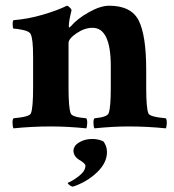

<svg xmlns="http://www.w3.org/2000/svg" viewBox="-20 -456 622 688"><path d="M311.5 42Q333 42 350.6 50.8Q363.3 67.4 363.3 88.9Q363.3 127.9 327.1 162.1Q291 196.3 241.2 212.9Q234.4 211.9 228.5 207Q222.7 202.1 222.7 199.2Q242.2 191.4 264.2 173.8Q286.1 156.2 286.1 137.7Q286.1 129.9 264.6 117.2Q243.2 104.5 243.2 83Q243.2 77.1 248 68.4Q252.9 59.6 270 50.8Q287.1 42 311.5 42ZM371.1 -435.5Q450.2 -435.5 477.1 -382.3Q503.9 -329.1 503.9 -205.1V-141.6Q503.9 -69.3 511.7 -49.8Q516.6 -37.1 574.2 -32.2Q578.1 -27.3 577.6 -14.2Q577.1 -1 574.2 3.9Q507.8 -2.9 440.4 -2.9Q384.8 -2.9 318.4 3.9Q315.4 -1 314.9 -14.2Q314.5 -27.3 318.4 -32.2Q363.3 -36.1 369.1 -49.8Q377 -69.3 377 -141.6V-218.8Q377 -356.4 311.5 -356.4Q283.2 -356.4 254.4 -336.9Q225.6 -317.4 225.6 -301.8V-141.6Q225.6 -69.3 233.4 -49.8Q238.3 -36.1 289.1 -32.2Q293 -27.3 292.5 -14.2Q292 -1 289.1 3.9Q222.7 -2.9 162.1 -2.9Q94.7 -2.9 28.3 3.9Q25.4 -1 24.9 -14.2Q24.4 -27.3 28.3 -32.2Q85.9 -37.1 90.8 -49.8Q98.6 -69.3 98.6 -141.6V-253.9Q98.6 -317.4 89.8 -334Q85 -343.8 62.5 -348.6Q40 -353.5 28.3 -353.5Q25.4 -355.5 25.4 -369.6Q25.4 -383.8 29.3 -383.8Q80.1 -387.7 133.3 -403.3Q186.5 -418.9 219.7 -435.5Q223.6 -435.5 230 -429.2Q236.3 -422.9 236.3 -418.9Q226.6 -379.9 226.6 -363.3Q226.6 -358.4 227.5 -357.4Q229.5 -357.4 234.4 -362.3Q256.8 -388.7 298.3 -412.1Q339.8 -435.5 371.1 -435.5Z"/></svg>

Font: Crimson
Style: Bold
Weight: 700
Version: Version 0.8 ; ttfautohint (v1.00) -l 8 -r 50 -G 200 -x 14 -D